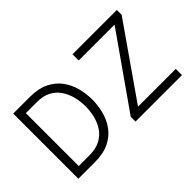

<svg xmlns="http://www.w3.org/2000/svg" viewBox="-88 -1079 1459 1459"><g transform="rotate(-45 641.5 -350.0)"><path d="M102 0V-700H282.5Q371.5 -700 433 -670Q494.5 -640 531.8 -589.8Q569 -539.5 585.8 -477.2Q602.5 -415 602.5 -350Q602.5 -289.5 587 -228Q571.5 -166.5 535 -114.8Q498.5 -63 435.8 -31.5Q373 0 278.5 0ZM172 -66H286Q356.5 -66 403.8 -91.2Q451 -116.5 478.5 -158.2Q506 -200 518 -250.2Q530 -300.5 530 -350Q530 -403.5 517 -454.2Q504 -505 476.2 -545.8Q448.5 -586.5 403.5 -610.5Q358.5 -634.5 294.5 -634.5H172ZM716 0V-51L1124.5 -633.5H739V-700H1215.5V-648.5L809.5 -66.5H1215.5V0Z"/></g></svg>

Font: Overpass Light
Style: Regular
Weight: 300
Designer: Delve Withrington, Dave Bailey, Thomas Jockin
Foundry: Delve Fonts LLC
Version: Version 4.000; ttfautohint (v1.8.3)